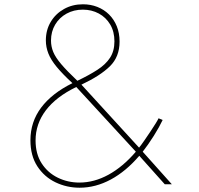

<svg xmlns="http://www.w3.org/2000/svg" viewBox="-20 -860 928 896"><path d="M351.5 16Q291.5 16 239 -9.2Q186.5 -34.5 154.2 -84Q122 -133.5 122 -205.5Q122 -291 172 -357.8Q222 -424.5 318 -472Q272 -514.5 244.8 -547.5Q217.5 -580.5 205.8 -610.2Q194 -640 194 -671.5Q194 -720 216.8 -758Q239.5 -796 278.8 -818Q318 -840 367 -840Q403 -840 434.2 -827.8Q465.5 -815.5 488.8 -792.5Q512 -769.5 525 -737.5Q538 -705.5 538 -666Q538 -595 493 -550.8Q448 -506.5 360 -465L629 -171Q638.5 -182.5 652.5 -202.8Q666.5 -223 681.2 -245Q696 -267 706.8 -284.5Q717.5 -302 720 -308L739 -300Q724 -268 697.8 -226.2Q671.5 -184.5 646 -152L782 0H749L630 -133Q568 -60.5 497 -22.2Q426 16 351.5 16ZM350.5 -8Q419.5 -8 486.5 -44.8Q553.5 -81.5 614 -152L336 -454Q242 -408.5 194 -345.2Q146 -282 146 -204.5Q146 -141.5 174.5 -97.5Q203 -53.5 249.8 -30.8Q296.5 -8 350.5 -8ZM341 -483Q395.5 -509 434.2 -534Q473 -559 493.5 -590.5Q514 -622 514 -667Q514 -712.5 494.2 -745.8Q474.5 -779 441 -797Q407.5 -815 366.5 -815Q324.5 -815 290.8 -796.5Q257 -778 237.5 -745.2Q218 -712.5 218 -670.5Q218 -643 228.5 -617.5Q239 -592 265.8 -560.5Q292.5 -529 341 -483Z"/></svg>

Font: Spartan Thin Thin
Style: Regular
Weight: 250
Version: Version 1.004